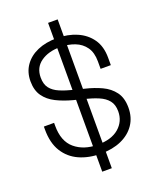

<svg xmlns="http://www.w3.org/2000/svg" viewBox="-167 -915 926 1130"><g transform="rotate(-20 296.0 -350.0)"><path d="M42 -232V-251H106V-232Q106 -135 161.5 -88.5Q217 -42 303 -42Q390 -42 437 -82.5Q484 -123 484 -186Q484 -228 463.5 -253.5Q443 -279 406.5 -294.5Q370 -310 322 -322L258 -338Q201 -353 156 -375.5Q111 -398 85 -434.5Q59 -471 59 -528Q59 -585 88.5 -627Q118 -669 170 -691.5Q222 -714 291 -714Q360 -714 415.5 -690Q471 -666 503.5 -619.5Q536 -573 536 -503V-456H472V-503Q472 -558 448 -592Q424 -626 383 -642Q342 -658 291 -658Q218 -658 170.5 -624.5Q123 -591 123 -528Q123 -486 142.5 -461Q162 -436 197.5 -421Q233 -406 281 -394L345 -378Q400 -365 446 -343.5Q492 -322 520 -284.5Q548 -247 548 -186Q548 -125 517.5 -80Q487 -35 432 -10.5Q377 14 303 14Q228 14 169 -12.5Q110 -39 76 -93.5Q42 -148 42 -232ZM274 116V-816H334V116Z"/></g></svg>

Font: Space Grotesk Frontify Light
Style: Regular
Weight: 300
Designer: Florian Karsten
Version: Version 2.000